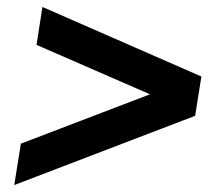

<svg xmlns="http://www.w3.org/2000/svg" viewBox="-20 -563 640 552"><path d="M21 -31 40 -150 456 -309 450 -275 85 -434 102 -543 559 -343 541 -230Z"/></svg>

Font: Nunito Sans 9pt ExtraBold
Style: Italic
Weight: 800
Italic angle: -9°
Version: Version 3.101;gftools[0.9.27]